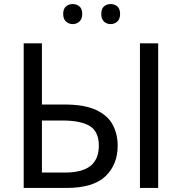

<svg xmlns="http://www.w3.org/2000/svg" viewBox="-20 -928 898 948"><path d="M97 0V-714H187V-412H297Q397 -412 454.5 -385Q512 -358 536.5 -312Q561 -266 561 -209Q561 -115 500.5 -57.5Q440 0 308 0ZM671 0V-714H761V0ZM300 -76Q386 -76 427 -109Q468 -142 468 -209Q468 -278 423.5 -305.5Q379 -333 287 -333H187V-76ZM292 -859Q292 -885 306 -896.5Q320 -908 339 -908Q358 -908 372 -896.5Q386 -885 386 -859Q386 -834 372 -821.5Q358 -809 339 -809Q320 -809 306 -821.5Q292 -834 292 -859ZM480 -859Q480 -885 493.5 -896.5Q507 -908 526 -908Q545 -908 559 -896.5Q573 -885 573 -859Q573 -834 559 -821.5Q545 -809 526 -809Q507 -809 493.5 -821.5Q480 -834 480 -859Z"/></svg>

Font: Go Noto Kurrent-Regular
Style: Regular
Weight: 400
Designer: Monotype Design Team
Foundry: Monotype Imaging Inc.
Version: Version 2.012; ttfautohint (v1.8.4.7-5d5b)